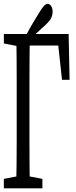

<svg xmlns="http://www.w3.org/2000/svg" viewBox="-26 -914 395 1000"><path d="M58.1 66.9Q59.6 5.9 60.3 -55.4Q61 -116.7 61 -179.2Q61 -241.7 61 -304.2V-364.3Q61 -426.8 61 -488.8Q61 -550.8 60.5 -613.3Q60.1 -675.8 58.1 -736.8H129.4Q128.4 -676.8 127.9 -614.7Q127.4 -552.7 127.4 -490.2Q127.4 -427.7 127.4 -364.3V-304.2Q127.4 -243.2 127.4 -181.2Q127.4 -119.1 127.9 -57.1Q128.4 4.9 129.4 66.9ZM93.3 -676.8V-736.8H331.5L336.4 -498.5H296.9L271 -736.8L306.6 -676.8ZM-5.9 66.9V17.6L86.4 0H102.5L194.8 17.6V66.9ZM-5.9 -687.5V-736.8H93.3V-669.9H86.4ZM112.3 -734.9Q127.9 -764.6 144.8 -793.2Q161.6 -821.8 178.2 -848.1Q193.4 -873 202.9 -883.3Q212.4 -893.6 222.7 -893.6Q233.4 -893.6 240.7 -882.1Q248 -870.6 248 -852.5Q248 -836.9 241 -821.3Q233.9 -805.7 213.4 -786.6Q191.9 -766.6 169.7 -746.3Q147.5 -726.1 125 -705.1Z"/></svg>

Font: Scarab Serif
Style: Condensed
Weight: 400
Designer: John Roberts
Foundry: Scarab
Version: 1.0